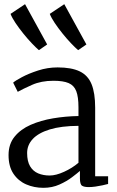

<svg xmlns="http://www.w3.org/2000/svg" viewBox="-20 -889 561 920"><path d="M188 11Q143.5 11 105.5 -5.5Q67.5 -22 44.2 -56.8Q21 -91.5 21 -146Q21 -198.5 49.8 -234Q78.5 -269.5 126.8 -290.8Q175 -312 234.5 -322Q294 -332 356 -333V-375Q356 -424.5 345.5 -452Q335 -479.5 309 -490.8Q283 -502 236 -502Q177.5 -502 133.2 -482.2Q89 -462.5 65 -449L43 -493Q52 -501.5 84.5 -519Q117 -536.5 162.5 -551.2Q208 -566 256 -566Q322.5 -566 362 -547Q401.5 -528 418.8 -485.5Q436 -443 436 -373V-44.5H498V-7.5Q487 -4.5 471 -1Q455 2.5 437.5 5Q420 7.5 405 7.5Q383.5 7.5 373.2 1Q363 -5.5 363 -34.5V-70Q350.5 -59 325.2 -39.8Q300 -20.5 265 -4.8Q230 11 188 11ZM218 -48Q248 -48 287 -65.8Q326 -83.5 356 -109V-286Q273 -285.5 218.5 -268.8Q164 -252 137 -223Q110 -194 110 -156Q110 -116 124.2 -92.2Q138.5 -68.5 163 -58.2Q187.5 -48 218 -48ZM166 -649Q152.5 -660.5 132.5 -681.5Q112.5 -702.5 91.8 -728.2Q71 -754 54.2 -779Q37.5 -804 30.5 -822.5L100 -869L206 -676L167 -649ZM354 -649Q340.5 -660.5 320.5 -681.5Q300.5 -702.5 279.8 -728.2Q259 -754 242.2 -779Q225.5 -804 218.5 -822.5L288 -869L394 -676L355 -649Z"/></svg>

Font: Merriweather Light
Style: Regular
Weight: 300
Designer: Eben Sorkin
Foundry: Eben Sorkin
Version: Version 2.100